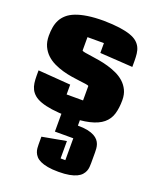

<svg xmlns="http://www.w3.org/2000/svg" viewBox="-182 -770 1061 1265"><g transform="rotate(20 348.5 -137.0)"><path d="M374 -216.8Q370.1 -221.2 352.5 -223.6Q335 -226.1 309.1 -229.2Q283.2 -232.4 251.5 -237.3Q219.7 -242.2 187 -251.5Q154.3 -260.7 123.5 -275.4Q92.8 -290 68.8 -312.5Q44.9 -335 30.5 -366.2Q16.1 -397.5 16.1 -440.4Q16.1 -471.7 21 -499.8Q25.9 -527.8 38.3 -551.8Q50.8 -575.7 72.8 -595Q94.7 -614.3 128.9 -627.7Q163.1 -641.1 210.9 -648.4Q258.8 -655.8 323.7 -655.8Q388.7 -654.8 434.6 -648.4Q480.5 -642.1 511.5 -631.3Q542.5 -620.6 560.8 -605Q579.1 -589.4 588.6 -569.8Q598.1 -550.3 600.8 -526.6Q603.5 -502.9 603.5 -476.1V-434.1L374 -448.7V-517.6H258.8V-423.3Q263.2 -418.9 281 -416Q298.8 -413.1 324.7 -409.4Q350.6 -405.8 382.3 -400.4Q414.1 -395 446.5 -385.7Q479 -376.5 509.5 -362.3Q540 -348.1 564 -326.7Q587.9 -305.2 602.3 -275.4Q616.7 -245.6 616.7 -205.6Q616.7 -150.4 604.2 -108.6Q591.8 -66.9 558.1 -38.8Q524.4 -10.7 464.8 3.4Q405.3 17.6 311 17.6Q247.6 16.1 201.9 9.5Q156.2 2.9 125 -8.3Q93.8 -19.5 75.2 -35.4Q56.6 -51.3 46.9 -70.8Q37.1 -90.3 33.9 -113.8Q30.8 -137.2 30.8 -163.6V-201.7L258.8 -184.6V-115.7H374ZM270 -3.9H398.9V51.8Q439 51.8 467 57.6Q495.1 63.5 513.7 73.5Q532.2 83.5 542.7 96.2Q553.2 108.9 558.1 123Q563 137.2 564.2 151.6Q565.4 166 565.4 178.7V254.9Q565.4 267.6 564.2 282.2Q563 296.9 557.4 310.8Q551.8 324.7 540.3 337.6Q528.8 350.6 508.5 360.4Q488.3 370.1 457.3 376Q426.3 381.8 381.8 381.8Q336.9 381.8 305.7 376Q274.4 370.1 253.9 360.4Q233.4 350.6 222.2 337.6Q210.9 324.7 205.6 310.8Q200.2 296.9 199 282.5Q197.8 268.1 197.8 254.9V202.6L365.7 171.9V293.9H398.9V140.6H270Z"/></g></svg>

Font: Coda Caption ExtraBold
Style: Regular
Weight: 800
Designer: vernon adams
Foundry: vernon adams
Version: Version 1.002